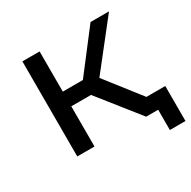

<svg xmlns="http://www.w3.org/2000/svg" viewBox="-146 -672 923 927"><g transform="rotate(-30 315.5 -208.5)"><path d="M590 0H477L299 -224H189V0H93V-530H189V-306H301L473 -530H576L375 -275ZM631 113H544V0H477V-82H631Z"/></g></svg>

Font: Argentum Novus
Style: Regular
Weight: 400
Designer: Julieta Ulanovsky
Foundry: Julieta Ulanovsky
Version: Version 7.20;July 27, 2021;FontCreator 13.0.0.2683 64-bit